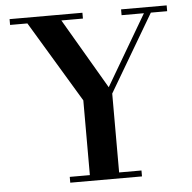

<svg xmlns="http://www.w3.org/2000/svg" viewBox="-53 -803 856 856"><g transform="rotate(-5 375.0 -375.0)"><path d="M227 0V-26H317V-360.5L98.5 -724H21V-750H347V-724H250.5L435 -409L620 -724H520V-750H724V-724H651L448 -379.5V-26.5H548V0Z"/></g></svg>

Font: Bodoni Moda 9pt SemiBold
Style: Regular
Weight: 600
Designer: Owen Earl
Foundry: indestructible type
Version: Version 2.005